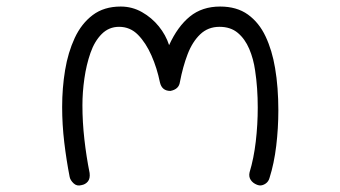

<svg xmlns="http://www.w3.org/2000/svg" viewBox="-20 -498 1040 587"><path d="M775 69Q772 69 766 67Q753 62 746.5 52Q740 42 743 29Q756 -14 762 -65.5Q768 -117 768 -169Q768 -199 766 -227.5Q764 -256 760 -282Q755 -318 742 -348.5Q729 -379 707 -397.5Q685 -416 651 -416Q616 -416 592 -393Q568 -370 553.5 -332Q539 -294 530 -247Q527 -225 501 -220Q475 -220 469 -246Q460 -290 443 -328.5Q426 -367 402 -391.5Q378 -416 344 -416Q313 -416 291 -394Q269 -372 256.5 -336Q244 -300 238 -258Q232 -216 232 -176Q232 -125 238 -72Q244 -19 254 31Q256 48 248.5 57Q241 66 229 68Q215 72 205 62.5Q195 53 193 43Q183 -8 176.5 -62.5Q170 -117 170 -171Q170 -229 179 -283.5Q188 -338 208.5 -382Q229 -426 263.5 -452Q298 -478 349 -478Q384 -478 414 -461Q444 -444 465.5 -417.5Q487 -391 497 -360Q523 -417 560.5 -447.5Q598 -478 653 -478Q704 -478 738 -453.5Q772 -429 792 -386.5Q812 -344 821 -290Q826 -261 828.5 -228Q831 -195 831 -161Q831 -106 824.5 -52Q818 2 804 46Q801 57 792.5 63Q784 69 775 69Z"/></svg>

Font: Hachi Maru Pop
Style: Regular
Weight: 400
Designer: Nontynet
Foundry: Nontynet
Version: Version 1.300